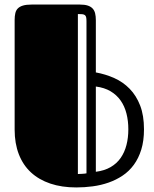

<svg xmlns="http://www.w3.org/2000/svg" viewBox="-20 -821 684 851"><path d="M317.9 9.8Q253.9 9.8 203.1 -7.3Q152.3 -24.4 117.2 -56.9Q82 -89.4 63.5 -137.2Q44.9 -185.1 44.9 -246.6V-732.9Q44.9 -749.5 47.9 -762.5Q50.8 -775.4 59.1 -783.7Q67.4 -792 82 -796.4Q96.7 -800.8 120.1 -800.8H334Q355 -800.8 368.7 -796.4Q382.3 -792 390.4 -783.4Q398.4 -774.9 401.6 -762Q404.8 -749 404.8 -731.4V-500Q447.8 -492.2 486.6 -474.9Q525.4 -457.5 554.7 -427.5Q584 -397.5 601.1 -353.5Q618.2 -309.6 618.2 -248Q618.2 -196.8 606.2 -158Q594.2 -119.1 573 -90.3Q551.8 -61.5 523.2 -42.5Q494.6 -23.4 461.2 -11.7Q427.7 0 391.1 4.9Q354.5 9.8 317.9 9.8ZM404.8 -59.6Q442.9 -64.5 470.2 -80.3Q497.6 -96.2 514.9 -121.1Q532.2 -146 540.5 -178.2Q548.8 -210.4 548.8 -248Q548.8 -285.2 540.5 -317.9Q532.2 -350.6 514.6 -375.5Q497.1 -400.4 470 -416.5Q442.9 -432.6 404.8 -437.5ZM363.3 -727.5Q363.3 -738.3 361.8 -744.6Q360.4 -751 356 -754.2Q351.6 -757.3 344.2 -758.1Q336.9 -758.8 325.2 -758.8V-49.8Q327.6 -49.8 332.5 -50Q337.4 -50.3 343 -50.5Q348.6 -50.8 354 -51.3Q359.4 -51.8 363.3 -52.7Z"/></svg>

Font: Fascinate Inline
Style: Regular
Weight: 900
Designer: Astigmatic (AOETI)
Foundry: Astigmatic (AOETI)
Version: Version 1.000